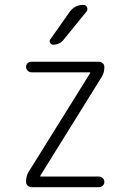

<svg xmlns="http://www.w3.org/2000/svg" viewBox="-20 -775 540 795"><path d="M267.6 -724.6Q289.1 -754.9 325.2 -754.9Q335.9 -754.9 340.3 -745.1Q344.7 -735.4 337.9 -726.6L243.2 -610.4Q228.5 -590.8 200.2 -589.8Q192.4 -589.8 187.5 -597.7Q182.6 -605.5 188.5 -612.3ZM98.6 -63.5 353.5 -472.7V-473.6Q353.5 -475.6 352.5 -475.6H110.4Q101.6 -475.6 94.7 -482.4Q87.9 -489.3 87.9 -498Q87.9 -506.8 94.2 -513.2Q100.6 -519.5 110.4 -519.5H389.6Q398.4 -519.5 405.3 -513.2Q412.1 -506.8 412.1 -498Q412.1 -473.6 401.4 -457L146.5 -46.9V-45.9Q146.5 -43.9 147.5 -43.9H389.6Q398.4 -43.9 405.3 -37.6Q412.1 -31.2 412.1 -22Q412.1 -12.7 405.8 -6.3Q399.4 0 389.6 0H110.4Q101.6 0 94.7 -6.3Q87.9 -12.7 87.9 -22.5Q87.9 -46.9 98.6 -63.5Z"/></svg>

Font: Rounded Mgen+ 1m light
Style: Regular
Weight: 200
Designer: [Source Han Sans]
Ryoko NISHIZUKA  (kana & ideographs); Paul D. Hunt (Latin, Greek & Cyrillic); Wenlong ZHANG  (bopomofo
Version: Version 1.059.20150602